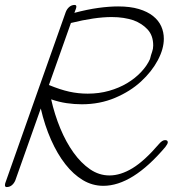

<svg xmlns="http://www.w3.org/2000/svg" viewBox="-20 -737 699 777"><path d="M281 -685Q334 -699 378 -705Q422 -711 458 -711Q507 -711 542 -700.5Q577 -690 599.5 -672Q622 -654 632.5 -630.5Q643 -607 643 -580Q643 -539 618.5 -493Q594 -447 550.5 -407Q507 -367 445.5 -341Q384 -315 311 -315Q281 -315 250 -319.5Q219 -324 187 -335Q201 -273 224 -217.5Q247 -162 277.5 -119.5Q308 -77 344.5 -52Q381 -27 423 -27Q468 -27 516.5 -56.5Q565 -86 624 -155Q637 -170 648 -170Q659 -170 659 -161Q659 -155 649 -142Q516 15 398 15Q354 15 315.5 -8Q277 -31 244.5 -72.5Q212 -114 186.5 -171.5Q161 -229 145 -298L42 -7Q37 5 28 12.5Q19 20 7 20Q0 20 0 12Q0 8 1 5L133 -369L246 -688Q251 -701 260.5 -709Q270 -717 282 -717Q289 -717 289 -710Q289 -707 287 -701ZM520 -655Q502 -661 480 -664.5Q458 -668 432 -668Q364 -668 267 -644L178 -393Q224 -374 260.5 -366Q297 -358 335 -358Q381 -358 421.5 -369.5Q462 -381 494.5 -400.5Q527 -420 551 -445.5Q575 -471 587 -498Q591 -515 595.5 -527Q600 -539 600 -553Q600 -593 577.5 -617.5Q555 -642 520 -655Z"/></svg>

Font: Discipuli Britannica
Style: Regular
Weight: 400
Designer: Peter Wiegel
Foundry: Peter Wiegel
Version: Version 0.001 2009